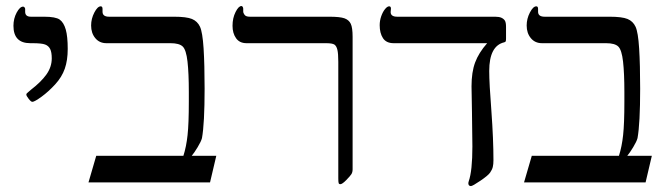

<svg xmlns="http://www.w3.org/2000/svg" viewBox="-20 -609 2238 641"><path d="M206.1 -445.8Q206.1 -407.7 196.3 -379.6Q186.5 -351.6 164.3 -327.4Q142.1 -303.2 118.7 -286.1Q95.2 -269 87.9 -269Q83.5 -269 75.7 -279.1Q67.9 -289.1 67.9 -293Q67.9 -296.9 72.3 -299.8L83 -309.1Q116.7 -335 134.8 -360.1Q152.8 -385.3 152.8 -414.1Q152.8 -434.6 147.5 -445.3Q142.1 -456.1 130.6 -460.4Q119.1 -464.8 87.9 -464.8H81.1Q24.9 -464.8 24.9 -522.9Q24.9 -546.9 35.6 -566.9Q46.4 -586.9 57.1 -586.9Q59.6 -586.9 61.8 -584.5Q64 -582 64 -579.1V-569.8Q64 -553.2 83 -553.2H127Q166 -553.2 179.4 -543.5Q192.9 -533.7 199.5 -510.5Q206.1 -487.3 206.1 -445.8Z M681.2 0H275.4L301.3 -88.9H592.3Q602.1 -119.6 606.2 -158Q610.4 -196.3 610.4 -269V-302.2Q610.4 -364.3 606 -403.3Q601.6 -442.4 590.1 -453.6Q578.6 -464.8 549.3 -464.8H335.4Q312 -464.8 298.1 -481.7Q284.2 -498.5 284.2 -523.9Q284.2 -546.4 294.9 -567.1Q305.7 -587.9 316.4 -587.9Q322.3 -587.9 322.3 -579.1V-569.8Q322.3 -553.2 344.2 -553.2H561Q602.5 -553.2 620.8 -545.7Q639.2 -538.1 647.7 -519.8Q656.2 -501.5 659.7 -447.3Q663.1 -393.1 663.1 -313Q663.1 -196.3 654.3 -147.9Q651.4 -136.7 639.9 -117.7Q628.4 -98.6 620.1 -88.9H702.1Z M1157.2 -43.9Q1157.2 -34.2 1153.3 -27.8Q1149.4 -21.5 1136 -7.8Q1122.6 5.9 1116.2 5.9Q1111.8 5.9 1110.6 2.2Q1109.4 -1.5 1109.4 -14.2V-402.8Q1109.4 -430.2 1106.4 -442.6Q1103.5 -455.1 1096.7 -460Q1089.8 -464.8 1068.4 -464.8H803.2Q779.8 -464.8 768.1 -481.4Q756.3 -498 756.3 -522.9Q756.3 -548.8 766.4 -568.8Q776.4 -588.9 786.1 -588.9Q788.6 -588.9 790.3 -585.9Q792 -583 792 -580.1V-570.8Q792 -565.4 796.6 -559.3Q801.3 -553.2 814 -553.2H1079.1Q1114.7 -553.2 1129.9 -547.9Q1145 -542.5 1151.1 -529.5Q1157.2 -516.6 1157.2 -485.8Z M1669.4 -481Q1669.4 -474.1 1668.5 -471.4Q1667.5 -468.8 1663.6 -467.8Q1613.3 -456.1 1613.3 -372.1Q1613.3 -331.1 1620.6 -237.3Q1627.4 -143.6 1627.4 -74.2Q1627.4 -60.5 1625.2 -51.5Q1623 -42.5 1616.2 -32.7Q1609.4 -22.9 1583.5 -5.4Q1557.6 12.2 1552.2 12.2Q1543.5 12.2 1543.5 2L1544.9 -3.9Q1557.1 -38.6 1557.1 -120.1L1555.7 -234.4L1554.2 -320.8Q1554.2 -368.2 1566.2 -400.4Q1578.1 -432.6 1606.4 -464.8H1294.4Q1269.5 -464.8 1258.5 -481.7Q1247.6 -498.5 1247.6 -524.9Q1247.6 -540 1252.7 -554.7Q1257.8 -569.3 1265.4 -578.6Q1272.9 -587.9 1279.3 -587.9Q1285.2 -587.9 1285.2 -580.1L1284.2 -568.8Q1284.2 -553.2 1306.2 -553.2H1633.3Q1646.5 -553.2 1654.3 -549.6Q1662.1 -545.9 1665.8 -539.8Q1669.4 -533.7 1669.4 -519Z M2135.3 0H1729.5L1755.4 -88.9H2046.4Q2056.2 -119.6 2060.3 -158Q2064.5 -196.3 2064.5 -269V-302.2Q2064.5 -364.3 2060.1 -403.3Q2055.7 -442.4 2044.2 -453.6Q2032.7 -464.8 2003.4 -464.8H1789.6Q1766.1 -464.8 1752.2 -481.7Q1738.3 -498.5 1738.3 -523.9Q1738.3 -546.4 1749 -567.1Q1759.8 -587.9 1770.5 -587.9Q1776.4 -587.9 1776.4 -579.1V-569.8Q1776.4 -553.2 1798.3 -553.2H2015.1Q2056.6 -553.2 2075 -545.7Q2093.3 -538.1 2101.8 -519.8Q2110.4 -501.5 2113.8 -447.3Q2117.2 -393.1 2117.2 -313Q2117.2 -196.3 2108.4 -147.9Q2105.5 -136.7 2094 -117.7Q2082.5 -98.6 2074.2 -88.9H2156.2Z"/></svg>

Font: Tinos
Style: Regular
Weight: 400
Designer: Steve Matteson
Foundry: Monotype Imaging Inc.
Version: Version 1.23